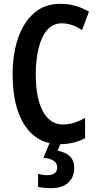

<svg xmlns="http://www.w3.org/2000/svg" viewBox="-20 -744 509 1004"><path d="M303 -622Q256 -622 226 -586.5Q196 -551 181.5 -490.5Q167 -430 167 -356Q167 -230 204.5 -161.5Q242 -93 309 -93Q341 -93 369.5 -102.5Q398 -112 425 -127V-22Q368 10 293 10Q176 10 111 -86Q46 -182 46 -357Q46 -461 74.5 -544.5Q103 -628 158.5 -676Q214 -724 295 -724Q376 -724 445 -683L409 -586Q385 -603 358.5 -612.5Q332 -622 303 -622ZM368 133Q368 184 336 212Q304 240 246 240Q206 240 179 233V165Q202 172 226 172Q279 172 279 131Q279 108 260 96Q241 84 207 81L241 0H300L281 44Q368 60 368 133Z"/></svg>

Font: Noto Sans Arabic ExtCond SemBd
Style: Regular
Weight: 600
Width: 2
Designer: Monotype Design Team, Nadine Chahine, Nizar Qandah and Khaled Hosny
Foundry: Monotype Imaging Inc.
Version: Version 2.012; ttfautohint (v1.8.4.7-5d5b)